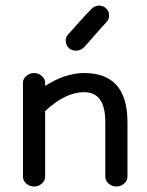

<svg xmlns="http://www.w3.org/2000/svg" viewBox="-20 -673 539 702"><path d="M105 9Q89 9 76.5 -1.5Q64 -12 64 -27V-371Q64 -385 76.5 -395.5Q89 -406 105 -406Q120 -406 132.5 -395.5Q145 -385 145 -371V-359Q219 -406 288 -406Q446 -406 446 -227V-27Q446 -12 433.5 -1.5Q421 9 406 9Q390 9 377.5 -1.5Q365 -12 365 -27V-227Q365 -336 288 -336Q219 -336 145 -267V-27Q145 -12 132.5 -1.5Q120 9 105 9ZM233 -496Q222 -506 220.5 -521Q219 -536 229 -547Q239 -558 268.5 -591Q298 -624 315 -641Q326 -652 341 -652.5Q356 -653 367 -643Q378 -634 379 -619Q380 -604 370 -593Q353 -575 323 -540.5Q293 -506 286 -499Q276 -489 260 -488Q244 -487 233 -496Z"/></svg>

Font: Hoogli Semibold
Style: Regular
Weight: 600
Designer: Anand Singh Naorem
Foundry: Brand New Type
Version: Version 1.00 b007